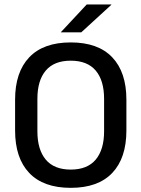

<svg xmlns="http://www.w3.org/2000/svg" viewBox="-20 -846 647 878"><path d="M303.5 13Q178.5 13 113.8 -55Q49 -123 49 -249.5V-390Q49 -516 113.8 -584Q178.5 -652 303.5 -652Q428.5 -652 493.2 -584Q558 -516 558 -390V-249.5Q558 -123 493.2 -55Q428.5 13 303.5 13ZM303.5 -70.5Q379.5 -70.5 417.8 -116.2Q456 -162 456 -245.5V-394Q456 -478 417.8 -523.2Q379.5 -568.5 303.5 -568.5Q227.5 -568.5 189.2 -523.2Q151 -478 151 -394V-245.5Q151 -162 189.2 -116.2Q227.5 -70.5 303.5 -70.5ZM376.5 -825.5H489V-824L351.5 -698H258.5V-699Z"/></svg>

Font: Anek Tamil Medium Medium
Style: Regular
Weight: 500
Version: Version 1.003